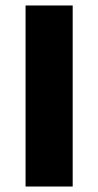

<svg xmlns="http://www.w3.org/2000/svg" viewBox="-20 -680 358 700"><path d="M245 -660V0H73.2V-660Z"/></svg>

Font: Work Sans
Style: Regular
Weight: 400
Designer: Wei Huang
Foundry: Wei Huang
Version: Version 2.006; ttfautohint (v1.8.1.43-b0c9)